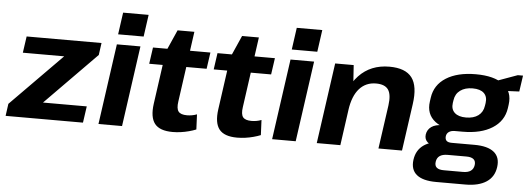

<svg xmlns="http://www.w3.org/2000/svg" viewBox="-61 -923 3529 1281"><g transform="rotate(5 1703.0 -282.0)"><path d="M5.8 -81.5 404.3 -485.7 414.3 -429.8H72.3L88.1 -540H589.6L578.4 -459L177.3 -51.3L168.9 -110.2H528.4L512.6 0H-5.5Z M850.3 -540 774.3 0H616.4L692.4 -540ZM886.4 -754.4 865.8 -607.4H694.9L715.5 -754.4Z M1113.4 10.1Q1026.9 10.1 993.2 -32.9Q959.6 -75.9 972.1 -166.4L1021.4 -518.4L1087.8 -668.4H1200.3L1134.1 -195.8Q1127.1 -148.4 1142.1 -128.8Q1157.1 -109.3 1199.5 -109.3Q1215 -109.3 1231.9 -112.1Q1248.7 -114.9 1265.7 -121.4L1270.2 -20.5Q1249 -11.8 1222.3 -4.7Q1195.7 2.5 1167.8 6.3Q1139.9 10.1 1113.4 10.1ZM934.3 -540H1318.9L1303.1 -429.8H918.6Z M1545.4 10.1Q1458.9 10.1 1425.2 -32.9Q1391.6 -75.9 1404.1 -166.4L1453.4 -518.4L1519.8 -668.4H1632.3L1566.1 -195.8Q1559.1 -148.4 1574.1 -128.8Q1589.1 -109.3 1631.5 -109.3Q1647 -109.3 1663.9 -112.1Q1680.7 -114.9 1697.7 -121.4L1702.2 -20.5Q1681 -11.8 1654.3 -4.7Q1627.7 2.5 1599.8 6.3Q1571.9 10.1 1545.4 10.1ZM1366.3 -540H1750.9L1735.1 -429.8H1350.6Z M2013.3 -540 1937.3 0H1779.4L1855.4 -540ZM2049.4 -754.4 2028.8 -607.4H1857.9L1878.5 -754.4Z M2532.8 -291.9Q2542.8 -365 2520.2 -397.8Q2497.7 -430.6 2438.2 -430.6Q2369.8 -430.6 2326.4 -381.9Q2283.1 -333.2 2269.7 -239.3L2200.9 -157.3L2211.4 -227.4Q2235 -384 2313.4 -467Q2391.9 -550.1 2517.2 -550.1Q2625.1 -550.1 2668.2 -493Q2711.3 -435.9 2693.7 -314L2649.3 0H2491.5ZM2154.4 -540H2278.5L2289.3 -378.6L2236.3 0H2078.4Z M3041.6 -160.5Q2918.9 -160.5 2856.3 -208.6Q2793.6 -256.7 2806.1 -342.8L2809.6 -367.3Q2821.6 -454.4 2897.5 -502.3Q2973.4 -550.1 3096.1 -550.1Q3218.8 -550.1 3281.3 -502.3Q3343.7 -454.4 3331.6 -367.3L3328.2 -342.8Q3315.7 -256.7 3240 -208.6Q3164.3 -160.5 3041.6 -160.5ZM2894 189.1Q2805.1 189.1 2763.5 155Q2721.8 120.9 2730.8 54.2Q2739.8 -11.4 2789.8 -45.8Q2839.7 -80.1 2931.1 -80.1H3127.3Q3216.2 -80.1 3258.4 -46Q3300.6 -12 3291.5 54.2Q3282.5 120.9 3230.5 155Q3178.6 189.1 3089.7 189.1ZM3066.9 106.7Q3133.5 106.7 3141 54.2Q3144.4 28.5 3129.4 15.4Q3114.3 2.3 3081.2 2.3H2955.4Q2887.3 2.3 2879.9 54.2Q2871.4 107.7 2941.1 106.7ZM2882.4 -48.9Q2838.9 -48.9 2816.3 -68.4Q2793.7 -87.9 2797.7 -120.3Q2802.7 -153.8 2829.7 -172.8Q2856.8 -191.8 2902.9 -191.8H3045.6L3041.6 -160.5H2989.2Q2964.8 -160.5 2949.6 -150.1Q2934.5 -139.7 2932 -120.3Q2930 -100 2940.5 -90Q2950.9 -80.1 2976.3 -80.1H3029.7L3025.7 -48.9ZM3054.8 -256.8Q3106.2 -256.8 3137.4 -280Q3168.6 -303.3 3174.5 -345.8L3177.5 -364.8Q3183.4 -407.3 3158.9 -430.8Q3134.4 -454.3 3082.9 -454.3Q3032.5 -454.3 3000.4 -430.8Q2968.2 -407.3 2962.3 -364.8L2959.3 -345.8Q2953.4 -303.7 2978.9 -280.3Q3004.4 -256.8 3054.8 -256.8ZM3208.8 -508.2 3375.1 -568.3H3410.1L3394.4 -460.6L3200.7 -451.7Z"/></g></svg>

Font: Pathway Extreme 8pt Thin
Style: Italic
Weight: 100
Italic angle: -8°
Designer: Eduardo Rodriguez Tunni
Foundry: Eduardo Rodriguez Tunni
Version: Version 1.000